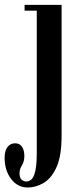

<svg xmlns="http://www.w3.org/2000/svg" viewBox="-72 -544 330 812"><path d="M45.5 249Q2.5 249 -25 212.8Q-52.5 176.5 -52.5 123Q-52.5 93.5 -40.2 77.8Q-28 62 -8 62Q11 62 21 76.8Q31 91.5 31 115.5Q31 139 20.8 155.2Q10.5 171.5 10.5 188Q10.5 207.5 19.2 215.5Q28 223.5 38.5 223.5Q63 223.5 73.2 194Q83.5 164.5 83.5 105V-499H32V-523.5H188.5V30.5Q188.5 116 166.8 163.5Q145 211 112 230Q79 249 45.5 249Z"/></svg>

Font: Imbue 50pt SemiBold
Style: Regular
Weight: 600
Designer: Tyler Finck
Foundry: Etcetera Type Company
Version: Version 1.102; ttfautohint (v1.8.3)